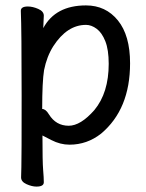

<svg xmlns="http://www.w3.org/2000/svg" viewBox="-20 -512 540 710"><path d="M115 178Q98 178 78 169Q58 160 58 144Q58 132 59 106Q60 80 60 -157Q60 -403 57 -472Q57 -488 83 -488Q101 -488 121.5 -479Q142 -470 142 -454Q142 -448 141 -432Q140 -420 140 -408Q185 -492 298 -492Q371 -492 416 -436.5Q461 -381 461 -278Q461 -108 354 -18Q302 23 237 23Q203 23 170 6L137 -11Q137 87 139.5 116Q142 145 142 162Q142 178 115 178ZM234 -47Q278 -47 329 -105Q382 -169 382 -276Q382 -328 369.5 -359.5Q357 -391 337.5 -405.5Q318 -420 298 -420Q228 -420 177 -341Q153 -303 143 -253Q136 -210 136 -109Q149 -109 161 -89Q187 -47 234 -47Z"/></svg>

Font: LXGW WenKai Mono Medium
Style: Regular
Weight: 500
Monospace: yes
Designer: LXGW / Fontworks Inc.
Foundry: LXGW / Fontworks Inc.
Version: Version 1.520; June 14, 2025